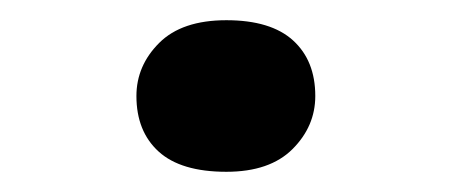

<svg xmlns="http://www.w3.org/2000/svg" viewBox="-20 -159 447 190"><path d="M204 11Q159 11 137 -9Q115 -29 115 -64Q115 -94 137.5 -116.5Q160 -139 204 -139Q248 -139 270 -119Q292 -99 292 -64Q292 -34 269.5 -11.5Q247 11 204 11Z"/></svg>

Font: Lexend Giga
Style: Regular
Weight: 400
Designer: Bonnie Shaver-Troup, Thomas Jockin
Foundry: Lexend
Version: Version 1.007